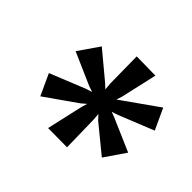

<svg xmlns="http://www.w3.org/2000/svg" viewBox="-124 -1055 952 952"><g transform="rotate(45 352.0 -578.5)"><path d="M106 -494 289 -568 324 -579.5 294 -589.5 123 -664.5 198 -773 338.5 -656 361.5 -634.5 358 -670 355.5 -860.5 488.5 -858.5 445 -667 435.5 -638 462.5 -657 628 -774 679 -663.5 495 -589.5 462 -578.5 490 -568 663 -493 588 -383.5 445.5 -500 423 -524.5 426 -487.5 430 -297.5 296 -298.5 339.5 -490.5 348.5 -520.5 323.5 -499 157.5 -382.5Z"/></g></svg>

Font: Merriweather Black
Style: Italic
Weight: 900
Italic angle: -7.8°
Designer: Eben Sorkin
Foundry: Eben Sorkin
Version: Version 2.200;gftools[0.9.31]